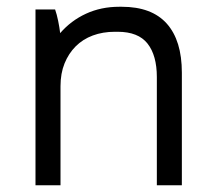

<svg xmlns="http://www.w3.org/2000/svg" viewBox="-20 -548 633 568"><path d="M85 0H159V-293Q159 -331 171 -360.5Q183 -390 204 -411Q225 -432 254.5 -443Q284 -454 320 -454H328Q389 -454 416.5 -419Q444 -384 444 -320V0H518V-333Q518 -428 473.5 -478Q429 -528 340 -528H333Q279 -528 234.5 -507.5Q190 -487 158 -450Q156 -467 152 -486.5Q148 -506 143 -520H85Z"/></svg>

Font: Fixel Variable
Style: Regular
Weight: 100
Width: 3
Designer: AlfaBravo + MacPaw
Foundry: Kyrylo Tkachov, Marchela Mozhyna, Serhii Makarenko, Maria Weinstein, Zakhar Kryvoshyya
Version: Version 1.211